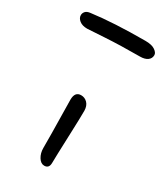

<svg xmlns="http://www.w3.org/2000/svg" viewBox="-218 -752 707 825"><g transform="rotate(30 136.0 -339.0)"><path d="M8.8 -600.1Q-15.6 -600.1 -29.8 -611.3Q-43.9 -622.6 -43.9 -637.2Q-43.9 -647.5 -36.6 -655.8Q-29.3 -664.1 -12.2 -666Q95.2 -680.2 252 -680.2Q283.7 -680.2 299.8 -669.2Q315.9 -658.2 315.9 -646Q315.9 -629.4 302.5 -619.6Q289.1 -609.9 265.1 -609.9Q168.5 -609.9 89.8 -605Q11.2 -600.1 8.8 -600.1ZM143.1 2Q126 2 114 -17.3Q102.1 -36.6 102.1 -62Q102.1 -136.2 100.6 -205.3Q99.1 -274.4 99.1 -299.8Q99.1 -339.8 129.9 -339.8Q148.4 -339.8 161.4 -326.4Q174.3 -313 174.8 -289.1Q175.3 -263.2 171.1 -156.2Q167 -49.3 167 -25.9Q167 2 143.1 2Z"/></g></svg>

Font: Shantell Sans Irregular Bouncy
Style: Regular
Weight: 300
Designer: Stephen Nixon, Anya Danilova, Shantell Martin
Foundry: Arrow Type
Version: Version 1.006;[9816181b4]